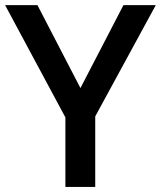

<svg xmlns="http://www.w3.org/2000/svg" viewBox="-20 -734 632 754"><path d="M295.9 -388.2 464.8 -713.9H591.8L354 -276.9V0H236.8V-272.9L0 -713.9H127Z"/></svg>

Font: f0_53748          
Style: Regular
Weight: 600
Foundry: Ascender Corporation
Version: Version 1.10